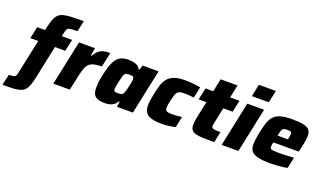

<svg xmlns="http://www.w3.org/2000/svg" viewBox="-148 -1302 3462 2061"><g transform="rotate(20 1583.5 -272.0)"><path d="M-60 199 -32 74Q7 74 24 69Q41 64 47 52Q53 40 56 23L140 -375H50L79 -510H169L174 -534Q188 -595 202 -634Q216 -673 238 -695Q260 -717 296 -727Q332 -737 388 -739.5Q444 -742 527 -742L501 -618Q448 -618 422 -614.5Q396 -611 386.5 -598.5Q377 -586 371 -558L360 -510H478L449 -375H331L256 -18Q243 47 228.5 88Q214 129 193 151.5Q172 174 140 184Q108 194 59 196.5Q10 199 -60 199Z M449 0 557 -510H739L724 -422H733Q756 -461 779.5 -481.5Q803 -502 834.5 -510Q866 -518 912 -518L876 -351Q825 -351 791 -343Q757 -335 735.5 -316.5Q714 -298 700.5 -264Q687 -230 676 -179L637 0Z M1038 8Q990 8 958.5 -3Q927 -14 911.5 -41.5Q896 -69 896 -119Q896 -145 899.5 -179Q903 -213 912 -255Q928 -333 946.5 -384Q965 -435 989 -464Q1013 -493 1044.5 -505Q1076 -517 1116 -517Q1148 -517 1175 -512.5Q1202 -508 1223 -495.5Q1244 -483 1257 -456H1266L1283 -510H1466L1358 0H1176L1185 -60H1175Q1157 -31 1134.5 -16.5Q1112 -2 1087.5 3Q1063 8 1038 8ZM1139 -140Q1157 -140 1168.5 -142.5Q1180 -145 1187.5 -152Q1195 -159 1200 -172Q1204 -181 1209 -197.5Q1214 -214 1218.5 -233.5Q1223 -253 1227.5 -272.5Q1232 -292 1234.5 -308.5Q1237 -325 1237 -335Q1237 -356 1226.5 -363Q1216 -370 1187 -370Q1166 -370 1153 -367.5Q1140 -365 1131.5 -354Q1123 -343 1116.5 -319.5Q1110 -296 1101 -255Q1094 -224 1090.5 -204Q1087 -184 1087 -171Q1087 -157 1092 -150Q1097 -143 1109 -141.5Q1121 -140 1139 -140Z M1690 8Q1608 8 1563 -8Q1518 -24 1500.5 -54Q1483 -84 1483 -126Q1483 -151 1487.5 -185.5Q1492 -220 1500 -258Q1512 -317 1526.5 -365Q1541 -413 1567.5 -447Q1594 -481 1641.5 -499.5Q1689 -518 1766 -518Q1815 -518 1859.5 -513.5Q1904 -509 1944 -501L1917 -375Q1898 -378 1867.5 -380.5Q1837 -383 1810 -383Q1779 -383 1759.5 -378Q1740 -373 1728.5 -360Q1717 -347 1709 -321.5Q1701 -296 1692 -255Q1686 -227 1682.5 -207Q1679 -187 1679 -173Q1679 -154 1686.5 -144.5Q1694 -135 1710.5 -131Q1727 -127 1755 -127Q1779 -127 1811.5 -129.5Q1844 -132 1870 -135L1843 -10Q1806 -2 1766.5 3Q1727 8 1690 8Z M2287 0Q2209 0 2156 -2Q2103 -4 2071 -13.5Q2039 -23 2025 -43.5Q2011 -64 2011 -100Q2011 -114 2012.5 -130.5Q2014 -147 2018 -166Q2022 -185 2026 -208L2062 -375H1973L2002 -510H2090L2121 -658H2314L2283 -510H2390L2361 -375H2254L2216 -194Q2215 -188 2213.5 -180.5Q2212 -173 2211 -166.5Q2210 -160 2210 -156Q2210 -144 2219 -136.5Q2228 -129 2250.5 -126.5Q2273 -124 2313 -124Z M2498 -603 2527 -743H2721L2691 -603ZM2372 0 2479 -510H2671L2563 0Z M2934 8Q2840 8 2786.5 -5Q2733 -18 2711.5 -46Q2690 -74 2690 -118Q2690 -146 2694 -180Q2698 -214 2706 -254Q2720 -324 2736 -374Q2752 -424 2780 -456Q2808 -488 2858.5 -503Q2909 -518 2993 -518Q3078 -518 3124.5 -507Q3171 -496 3189.5 -471.5Q3208 -447 3208 -406Q3208 -387 3204.5 -361Q3201 -335 3195 -307.5Q3189 -280 3183 -254L3174 -215H2884Q2882 -204 2879 -189Q2876 -174 2876 -167Q2876 -149 2884 -141Q2892 -133 2916.5 -131Q2941 -129 2992 -129Q3011 -129 3037 -130Q3063 -131 3092 -132.5Q3121 -134 3149 -136L3122 -11Q3102 -5 3070.5 -1Q3039 3 3003.5 5.5Q2968 8 2934 8ZM2902 -299H3020L3023 -313Q3026 -331 3028 -342.5Q3030 -354 3030 -363Q3030 -376 3025 -382.5Q3020 -389 3009.5 -391Q2999 -393 2981 -393Q2960 -393 2947.5 -390Q2935 -387 2927.5 -378Q2920 -369 2914 -350Q2908 -331 2902 -299Z"/></g></svg>

Font: Saira Thin ExtraBold
Style: Italic
Weight: 800
Italic angle: -12°
Version: Version 1.101